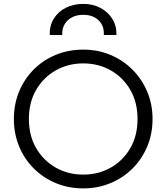

<svg xmlns="http://www.w3.org/2000/svg" viewBox="-20 -976 876 1010"><path d="M418 15Q340 15 273.5 -12.8Q207 -40.5 157.5 -90Q108 -139.5 80.5 -206Q53 -272.5 53 -350Q53 -428 80.5 -494.5Q108 -561 157.5 -610.5Q207 -660 273.5 -687.5Q340 -715 418 -715Q495 -715 561.5 -687Q628 -659 677.5 -609Q727 -559 754.8 -492.8Q782.5 -426.5 782.5 -350Q782.5 -272.5 754.8 -206Q727 -139.5 677.5 -90Q628 -40.5 561.5 -12.8Q495 15 418 15ZM418 -57.5Q497.5 -57.5 562.2 -94Q627 -130.5 665.2 -196.2Q703.5 -262 703.5 -350Q703.5 -438 665.2 -503.8Q627 -569.5 562.2 -606Q497.5 -642.5 418 -642.5Q338.5 -642.5 273.8 -606Q209 -569.5 170.5 -503.8Q132 -438 132 -350Q132 -262 170.5 -196.2Q209 -130.5 273.8 -94Q338.5 -57.5 418 -57.5ZM242 -792Q240 -840.5 262.8 -877.5Q285.5 -914.5 326 -935Q366.5 -955.5 418 -955.5Q469.5 -955.5 509.2 -934Q549 -912.5 571.5 -875.8Q594 -839 592.5 -792H526Q529 -839.5 499 -868.8Q469 -898 418 -898Q367 -898 336.2 -868.8Q305.5 -839.5 307.5 -792Z"/></svg>

Font: Geologica ExtraLight
Style: Regular
Weight: 200
Designer: Sindre Bremnes, Frode Helland
Foundry: Monokrom Skriftforlag AS
Version: Version 1.010; ttfautohint (v1.8.4.7-5d5b);gftools[0.9.28]